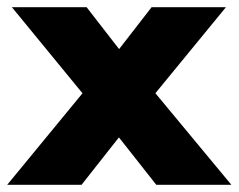

<svg xmlns="http://www.w3.org/2000/svg" viewBox="-43 -512 661 532"><path d="M-23 0 218 -293V-214L-10 -492H197L318 -336H256L377 -492H583L355 -214V-293L598 0H390L256 -170H317L183 0Z"/></svg>

Font: Nunito Sans 12pt ExtraLight 12pt Black
Style: Regular
Weight: 900
Version: Version 3.101;gftools[0.9.27]